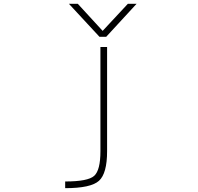

<svg xmlns="http://www.w3.org/2000/svg" viewBox="-20 -772 1040 1011"><path d="M342.8 -752H389.6L520.5 -609.4L653.3 -752H699.2L539.1 -578.1H503.9ZM508.8 -524.4H543.9V24.4Q543.9 141.6 501 180.2Q458 218.8 323.2 218.8V183.6Q443.4 183.6 476.1 153.8Q508.8 124 508.8 24.4Z"/></svg>

Font: GenEi Gothic M ExtraLight
Style: Regular
Weight: 200
Designer: o_tamon (Modified); [Source Han Sans]
Ryoko NISHIZUKA  (kana & ideographs); Paul D. Hunt (Latin, Greek & Cyrillic); Wenl
Version: Version 1.1a;Original Version 1.004